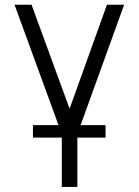

<svg xmlns="http://www.w3.org/2000/svg" viewBox="-20 -565 570 789"><path d="M39.8 -545.5H109.7L266 -118.3L419.4 -545.5H490.1L297.9 -13.8V203.1H234V-13.8ZM115.4 0.4V-50.8H413.7V0.4Z"/></svg>

Font: Inter UI Light
Style: Regular
Weight: 300
Designer: Rasmus Andersson
Foundry: rsms
Version: 3.2;8d6f07862